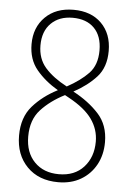

<svg xmlns="http://www.w3.org/2000/svg" viewBox="-53 -763 557 813"><g transform="rotate(5 226.0 -356.5)"><path d="M227 -723Q302 -723 346 -679Q390 -635 390 -562Q390 -493 352.5 -451.5Q315 -410 256 -378Q322 -343 365 -296Q408 -249 408 -176Q408 -122 385 -80Q362 -38 321 -14Q280 10 225 10Q142 10 92.5 -40.5Q43 -91 43 -173Q43 -250 85 -298Q127 -346 190 -378Q134 -411 98 -454.5Q62 -498 62 -563Q62 -634 107 -678.5Q152 -723 227 -723ZM226 -689Q169 -689 134.5 -655Q100 -621 100 -561Q100 -504 133.5 -466Q167 -428 226 -397Q283 -428 317 -463.5Q351 -499 351 -561Q351 -622 318 -655.5Q285 -689 226 -689ZM82 -172Q82 -104 121 -64Q160 -24 225 -24Q292 -24 330.5 -66.5Q369 -109 369 -175Q369 -227 338.5 -270Q308 -313 240 -350L222 -360Q161 -329 121.5 -286Q82 -243 82 -172Z"/></g></svg>

Font: Noto Sans Khmer UI Condensed ExtraLight
Style: Regular
Weight: 200
Width: 3
Designer: Danh Hong and the Monotype Design Team
Foundry: Monotype Imaging Inc.
Version: Version 2.002; ttfautohint (v1.8.4.7-5d5b)